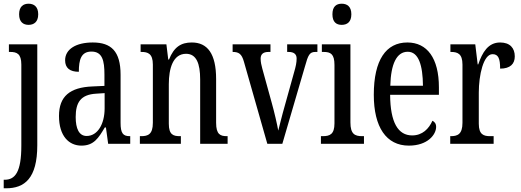

<svg xmlns="http://www.w3.org/2000/svg" viewBox="-23 -775 2807 1035"><path d="M131 -641C159 -641 183 -656 183 -698C183 -740 159 -755 131 -755C103 -755 80 -740 80 -698C80 -656 103 -641 131 -641ZM-3 240H10C109 240 178 187 178 8V-536H25V-495H32C67 -495 92 -486 92 -427V10C92 152 59 194 2 194H-3Z M416 10C483 10 508 -31 542 -88H548L560 0H679V-41H676C640 -41 627 -57 627 -113V-372C627 -499 576 -546 477 -546C387 -546 328 -510 328 -450C328 -409 353 -388 402 -388C402 -453 414 -497 470 -497C529 -497 540 -448 540 -373V-312L475 -309C354 -304 295 -256 295 -150C295 -41 349 10 416 10ZM444 -42C403 -42 385 -82 385 -144C385 -223 412 -265 495 -270L541 -273V-191C541 -106 503 -42 444 -42Z M731 0H952V-41H947C912 -41 887 -48 887 -108V-321C887 -405 909 -485 980 -485C1036 -485 1056 -432 1056 -347V0H1204V-41H1200C1165 -41 1142 -50 1142 -113V-349C1142 -486 1095 -546 1011 -546C953 -546 915 -522 888 -454H884L874 -536H735V-495H740C774 -495 801 -486 801 -427V-113C801 -50 774 -41 738 -41H731Z M1292 -442 1418 0H1499L1621 -417C1638 -479 1646 -495 1677 -495H1688V-536H1525V-495H1533C1561 -495 1576 -483 1576 -460C1576 -438 1572 -418 1562 -384L1513 -208C1496 -149 1484 -97 1477 -71C1471 -105 1456 -170 1442 -220L1391 -405C1386 -423 1382 -441 1382 -459C1382 -481 1394 -495 1424 -495H1435V-536H1231V-495C1264 -495 1280 -485 1292 -442Z M1819 -641C1848 -641 1871 -656 1871 -698C1871 -740 1848 -755 1819 -755C1790 -755 1769 -740 1769 -698C1769 -656 1790 -641 1819 -641ZM1707 0H1939V-41H1929C1890 -41 1866 -52 1866 -115V-536H1712V-495H1722C1759 -495 1780 -484 1780 -425V-110C1780 -51 1755 -41 1717 -41H1707Z M2181 10C2283 10 2328 -50 2328 -91C2328 -109 2319 -119 2308 -124C2289 -81 2254 -45 2199 -45C2123 -45 2081 -114 2080 -264H2343V-304C2343 -462 2279 -546 2173 -546C2058 -546 1992 -452 1992 -264C1992 -90 2059 10 2181 10ZM2257 -313H2081C2084 -430 2115 -496 2175 -496C2234 -496 2256 -422 2257 -313Z M2404 0H2638V-41H2619C2585 -41 2558 -49 2558 -108V-276C2558 -370 2583 -483 2632 -483C2663 -483 2673 -460 2673 -405C2728 -405 2752 -431 2752 -471C2752 -516 2726 -546 2673 -546C2608 -546 2577 -492 2555 -428H2552L2539 -536H2405V-495H2408C2443 -495 2470 -486 2470 -427V-113C2470 -50 2442 -41 2407 -41H2404Z"/></svg>

Font: Noto Serif Sinhala ExtraCondensed
Style: Regular
Weight: 400
Width: 2
Designer: Jelle Bosma - Monotype Design Team
Foundry: Monotype Imaging Inc.
Version: Version 2.007